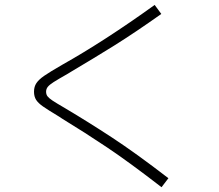

<svg xmlns="http://www.w3.org/2000/svg" viewBox="-20 -741 904 791"><path d="M236.3 -252Q228.5 -257.8 224.6 -259.8Q176.8 -288.6 157 -302.5Q137.2 -316.4 128.7 -329.8Q120.1 -343.3 120.1 -363.3Q120.1 -383.8 129.9 -398.4Q139.6 -413.1 162.1 -428.7Q184.6 -444.3 235.4 -473.6Q410.2 -571.8 617.2 -720.7L644.5 -683.6Q535.6 -606.4 451.2 -553.7Q366.7 -501 272.5 -445.3L259.8 -437.5Q217.8 -413.6 200.9 -402.8Q184.1 -392.1 177 -383.3Q169.9 -374.5 169.9 -363.3Q169.9 -352.1 175.5 -344.5Q181.2 -336.9 196 -326.9Q210.9 -316.9 247.1 -295.9Q343.3 -238.8 441.7 -174.3Q540 -109.9 673.8 -6.8L645.5 30.3Q512.2 -72.8 421.1 -133.8Q330.1 -194.8 236.3 -252Z"/></svg>

Font: Pretendard GOV ExtraLight
Style: Regular
Weight: 200
Designer: Base glyphs from Inter by Rasmus Andersson; Hangeul glyphs from Noto Sans CJK(Source Han Sans) by Jang Soo-young and Kan
Foundry: Kil Hyung-jin
Version: Version 1.309